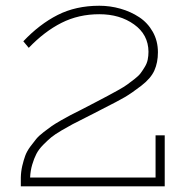

<svg xmlns="http://www.w3.org/2000/svg" viewBox="-20 -655 671 675"><path d="M526.9 -179.2H559.1V0H53.2V-30.8Q53.7 -52.2 58.3 -72Q63 -91.8 68.8 -107.7Q74.7 -123.5 86.4 -139.4Q98.1 -155.3 107.4 -166.5Q116.7 -177.7 133.8 -190.9Q150.9 -204.1 162.1 -211.9Q173.3 -219.7 194.6 -231.9Q215.8 -244.1 227.5 -250Q239.3 -255.9 263.2 -268.1Q287.1 -280.3 297.9 -286.1Q305.7 -290.5 321.3 -298.3Q348.1 -312.5 361.1 -319.3Q374 -326.2 395.5 -338.1Q417 -350.1 427.2 -357.7Q437.5 -365.2 452.4 -376.7Q467.3 -388.2 474.4 -397.7Q481.4 -407.2 489 -419.7Q496.6 -432.1 499.3 -445.3Q502 -458.5 502 -473.1Q501.5 -533.2 451.4 -569.1Q401.4 -605 329.1 -605Q256.3 -605 196.3 -574.7Q136.2 -544.4 81.1 -486.8L62 -509.8Q118.7 -569.8 182.6 -602.3Q246.6 -634.8 329.1 -634.8Q367.2 -634.8 403.3 -624.5Q439.5 -614.3 469.2 -594.7Q499 -575.2 517.1 -543.2Q535.2 -511.2 535.2 -471.2Q535.2 -435.1 522.7 -407.2Q510.3 -379.4 476.6 -353.5Q442.9 -327.6 419.2 -313.7Q395.5 -299.8 338.4 -271Q320.3 -261.7 311 -256.8Q300.3 -251.5 279.3 -240.7Q250 -226.1 235.6 -218.5Q221.2 -210.9 197 -196.8Q172.9 -182.6 160.4 -172.4Q147.9 -162.1 131.8 -145.8Q115.7 -129.4 107.7 -113.5Q99.6 -97.7 93.3 -76.4Q86.9 -55.2 85.9 -30.8H526.9Z"/></svg>

Font: BioRhyme ExtraLight
Style: Regular
Weight: 275
Designer: Aoife Mooney
Foundry: Aoife Mooney Type
Version: Version 1.500;PS 001.500;hotconv 1.0.88;makeotf.lib2.5.64775